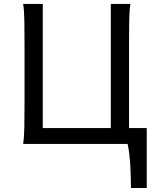

<svg xmlns="http://www.w3.org/2000/svg" viewBox="-20 -733 811 978"><path d="M727.5 -80.6V224.6H647Q647 201.7 646.2 172.4Q645.5 143.1 643.8 112.5Q642.1 82 638.7 52.7Q635.3 23.4 629.9 0H97.7Q103 -29.3 104 -84.7Q105 -140.1 105 -212.4V-502.9Q105 -575.7 104 -629.6Q103 -683.6 97.7 -712.9H197.8V-80.6H544.4V-712.9H644.5Q639.2 -683.6 638.2 -629.6Q637.2 -575.7 637.2 -502.9V-80.6Z"/></svg>

Font: Andika FrenchTight
Style: Regular
Weight: 400
Designer: Victor Gaultney, Annie Olsen, Julie Remington, Don Collingsworth, Eric Hays, Becca Hirsbrunner
Foundry: SIL International
Version: Version 5.000 ; Dig1 Dig4Opn Dig7 LnSpcTght